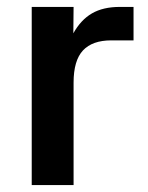

<svg xmlns="http://www.w3.org/2000/svg" viewBox="-20 -535 428 555"><path d="M192.7 0H71.7V-515H192.7L192 -438.7Q213.7 -477.7 245.8 -496.3Q278 -515 326 -515H366V-418.3H301.7Q247 -418.3 219.8 -389.2Q192.7 -360 192.7 -296.3Z"/></svg>

Font: Asta Sans Light
Style: Regular
Weight: 300
Designer: 42dot
Version: Version 1.000